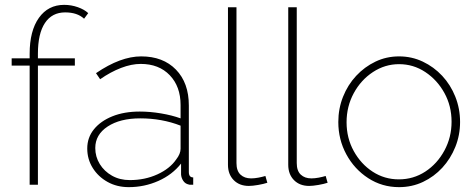

<svg xmlns="http://www.w3.org/2000/svg" viewBox="-20 -760 1957 790"><path d="M102 0V-490H28V-520H102V-539Q102 -633 140 -686.5Q178 -740 244 -740Q273 -740 300 -730.5Q327 -721 343 -706L326 -683Q298 -709 248 -709Q194 -709 165 -665.5Q136 -622 136 -539V-520H288V-490H136V0Z M339 -149Q339 -194 366.5 -228Q394 -262 442.5 -281.5Q491 -301 555 -301Q597 -301 642 -293.5Q687 -286 723 -273V-328Q723 -404 678.5 -450.5Q634 -497 559 -497Q521 -497 478 -480.5Q435 -464 392 -434L375 -459Q476 -528 561 -528Q651 -528 704 -473.5Q757 -419 757 -326V-52Q757 -30 775 -30V0Q760 1 756 -1Q742 -4 734 -16Q726 -28 725 -42V-87Q689 -41 631.5 -15.5Q574 10 510 10Q461 10 422.5 -11.5Q384 -33 361.5 -69Q339 -105 339 -149ZM705 -104Q723 -127 723 -148V-243Q646 -273 557 -273Q474 -273 423 -239.5Q372 -206 372 -151Q372 -115 390.5 -85Q409 -55 441 -37Q473 -19 514 -19Q576 -19 627.5 -42.5Q679 -66 705 -104Z M918 -730H953V-89Q953 -57 969.5 -41.5Q986 -26 1013 -26Q1027 -26 1043 -29Q1059 -32 1072 -36L1080 -8Q1065 -3 1042 1Q1019 5 1004 5Q965 5 941.5 -19Q918 -43 918 -82Z M1166 -730H1201V-89Q1201 -57 1217.5 -41.5Q1234 -26 1261 -26Q1275 -26 1291 -29Q1307 -32 1320 -36L1328 -8Q1313 -3 1290 1Q1267 5 1252 5Q1213 5 1189.5 -19Q1166 -43 1166 -82Z M1622 10Q1552 10 1495 -27Q1438 -64 1405 -125Q1372 -186 1372 -258Q1372 -313 1391.5 -362Q1411 -411 1445.5 -448Q1480 -485 1525 -506.5Q1570 -528 1622 -528Q1674 -528 1719.5 -506.5Q1765 -485 1799.5 -448Q1834 -411 1853.5 -362Q1873 -313 1873 -258Q1873 -204 1853.5 -155.5Q1834 -107 1800 -70Q1766 -33 1720.5 -11.5Q1675 10 1622 10ZM1406 -257Q1406 -192 1435.5 -138.5Q1465 -85 1513.5 -53.5Q1562 -22 1621 -22Q1681 -22 1730 -54Q1779 -86 1808.5 -140.5Q1838 -195 1838 -259Q1838 -324 1808.5 -377.5Q1779 -431 1730 -463.5Q1681 -496 1622 -496Q1564 -496 1514.5 -463.5Q1465 -431 1435.5 -376.5Q1406 -322 1406 -257Z"/></svg>

Font: Raleway ExtraLight
Style: Regular
Weight: 200
Designer: Matt McInerney, Pablo Impallari, Rodrigo Fuenzalida
Foundry: Matt McInerney, Pablo Impallari, Rodrigo Fuenzalida
Version: Version 4.026